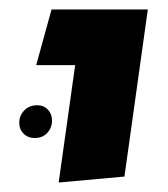

<svg xmlns="http://www.w3.org/2000/svg" viewBox="-20 -587 357 409"><path d="M105 -198.2 140.1 -448.2H57.1L89.8 -566.9H294.9L245.1 -210.9ZM54.2 -293Q70.8 -293 80.8 -304Q90.8 -314.9 90.8 -330.1Q90.8 -344.2 82 -353.5Q73.2 -362.8 59.1 -362.8Q42.5 -362.8 31.7 -351.8Q21 -340.8 21 -325.2Q21 -311.5 30.3 -302.2Q39.6 -293 54.2 -293Z"/></svg>

Font: FiraGO SemiBold
Style: Italic
Weight: 600
Italic angle: -8°
Designer: bBox Type GmbH
Foundry: bBox Type GmbH
Version: Version 1.001;PS 001.001;hotconv 1.0.88;makeotf.lib2.5.64775